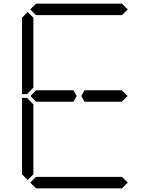

<svg xmlns="http://www.w3.org/2000/svg" viewBox="-20 -1020 856 1040"><path d="M378 -531 396 -500 378 -469H377H356H355H245H181H176L145 -500L176 -531H181H228H355H356H377ZM99 -924 130 -955 161 -924V-918V-875V-545L126 -510H99ZM161 -76 130 -45 99 -76V-490H126L161 -455V-125V-83ZM144 -969 175 -1000H641L672 -969L641 -938H620H439H377H196H175ZM658 -513 671 -500 640 -469H638H635H461H459H439H438L420 -500L438 -531H461H584H640ZM672 -31 641 0H175L144 -31L175 -62H196H377H439H620H641Z"/></svg>

Font: DSEG14 Classic
Style: Light
Weight: 300
Designer: Keshikan(Twitter:@keshinomi_88pro)
Version: Version 0.46